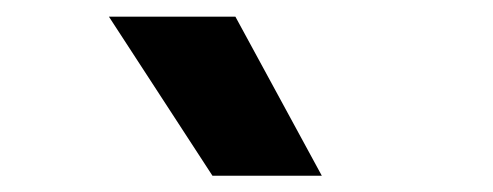

<svg xmlns="http://www.w3.org/2000/svg" viewBox="-20 -828 590 230"><path d="M234.5 -617.5 110.5 -808H262L365.5 -617.5Z"/></svg>

Font: Encode Sans Semi Condensed
Style: Bold
Weight: 700
Width: 4
Designer: Multiple Designers
Foundry: Impallari Type
Version: Version 3.000; ttfautohint (v1.8.3) -l 8 -r 50 -G 200 -x 14 